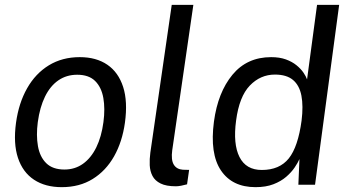

<svg xmlns="http://www.w3.org/2000/svg" viewBox="-20 -763 1434 793"><path d="M234.9 10Q167 10 120.5 -20.7Q74 -51.4 54.2 -110.9Q34.4 -170.3 46.2 -256.3Q57.4 -337.5 92 -398.4Q126.5 -459.3 181.7 -493.2Q237 -527 309.4 -527Q377.6 -527 423.3 -495.7Q469.1 -464.4 488.6 -404Q508 -343.7 496 -256.3Q485 -177.3 451.2 -117.4Q417.3 -57.5 362.9 -23.8Q308.5 10 234.9 10ZM246.2 -62.8Q289.5 -62.8 322.7 -86.5Q355.9 -110.2 377.6 -154.1Q399.2 -198.1 407.2 -258.7Q414.6 -314 406.8 -358.3Q399 -402.6 372.9 -428.5Q346.8 -454.3 298.9 -454.3Q254.6 -454.3 221 -431.1Q187.4 -407.9 165.9 -364Q144.4 -320.2 136.1 -258.7Q128.9 -204 136.7 -159.5Q144.5 -115.1 171.1 -88.9Q197.7 -62.8 246.2 -62.8Z M706.3 6.4Q666.5 6.4 643.4 -5.1Q620.2 -16.5 609.9 -36.1Q599.6 -55.7 598.4 -80.8Q597.3 -105.8 601 -133L689.3 -743H778.6L691.3 -142Q686 -102.8 697.6 -83.3Q709.2 -63.9 735.2 -62L761.1 -61.3L752.6 -1.7Q740.2 1.8 727.8 4.1Q715.5 6.4 706.3 6.4Z M1035.3 10Q939.1 10 892.6 -59Q846.1 -128 863.6 -260.7Q879.9 -381.5 940.1 -454.3Q1000.3 -527 1099.9 -527Q1134.9 -527 1160.7 -517.6Q1186.5 -508.2 1204.3 -493.7Q1222.2 -479.2 1233 -463.5Q1243.8 -447.8 1248.2 -435L1289.5 -743H1380.8L1281.2 0H1212.3L1216.8 -106Q1210.2 -90.8 1196.9 -71.1Q1183.6 -51.4 1162.1 -32.8Q1140.6 -14.2 1109.4 -2.1Q1078.2 10 1035.3 10ZM1061.2 -61Q1134.6 -61 1172.8 -108.8Q1211 -156.6 1225.6 -265Q1233.1 -325.4 1224.9 -367.9Q1216.7 -410.4 1190.2 -432.7Q1163.7 -455 1115.5 -455Q1055.5 -455 1011.8 -409.6Q968.1 -364.2 955.1 -265Q942.1 -168.1 969.1 -114.6Q996.1 -61 1061.2 -61Z"/></svg>

Font: Public Sans Thin
Style: Italic
Weight: 100
Italic angle: -8°
Designer: The Public Sans project authors (U.S. Web Design System). Libre Franklin designed by Pablo Impallari and Rodrigo Fuenzal
Version: Version 2.000